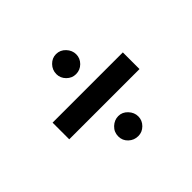

<svg xmlns="http://www.w3.org/2000/svg" viewBox="-109 -672 717 717"><g transform="rotate(-45 250.0 -313.0)"><path d="M255 -424Q234 -424 218.5 -439.5Q203 -455 203 -476Q203 -498 218.5 -514Q234 -530 255 -530Q277 -530 292.5 -513.5Q308 -497 308 -476Q308 -455 292.5 -439.5Q277 -424 255 -424ZM65 -270V-358H436V-270ZM256 -96Q234 -96 218 -111Q202 -126 202 -148Q202 -171 218.5 -186.5Q235 -202 256 -202Q277 -202 292.5 -185.5Q308 -169 308 -148Q308 -127 292.5 -111.5Q277 -96 256 -96Z"/></g></svg>

Font: Inconsolata SemiBold
Style: Regular
Weight: 600
Monospace: yes
Designer: Raph Levien, Cyreal, Brenton Simpson
Foundry: Raph Levien, Cyreal, Google
Version: Version 3.100; ttfautohint (v1.8.4.7-5d5b)